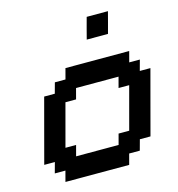

<svg xmlns="http://www.w3.org/2000/svg" viewBox="-125 -983 1009 1091"><g transform="rotate(-15 379.5 -437.5)"><path d="M125 0H500L516.6 -62.5H579.1L596.2 -125H658.7Q675.3 -187.5 708.7 -312.5Q742.2 -437.5 758.8 -500H696.3L713.4 -562.5H650.9L667.5 -625H292.5L275.9 -562.5H213.4L196.3 -500H133.8Q117.2 -437.5 83.7 -312.5Q50.3 -187.5 33.7 -125H96.2L79.1 -62.5H141.6ZM471.2 -125H221.2L237.8 -187.5H175.3Q186.5 -229 208.7 -312.3Q231 -395.5 242.2 -437.5H304.7L321.3 -500H571.3L554.7 -437.5H617.2Q606 -396 583.7 -312.5Q561.5 -229 550.3 -187.5H487.8ZM451.2 -750H576.2Q582 -771 593 -812.5Q604 -854 609.4 -875H484.4Q478.5 -854 467.5 -812.5Q456.5 -771 451.2 -750Z"/></g></svg>

Font: Faithful 32x
Style: Oblique
Weight: 400
Foundry: Faithful Resource Pack
Version: Version 1.0; January 27, 2023